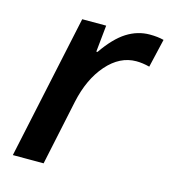

<svg xmlns="http://www.w3.org/2000/svg" viewBox="-88 -622 618 695"><g transform="rotate(15 221.0 -275.0)"><path d="M389.2 -549.8Q419.4 -549.8 441.9 -543.9L417 -437Q390.6 -443.8 367.2 -443.8Q305.7 -443.8 257.3 -388.7Q209 -333.5 189.9 -244.1L138.2 0H22.9L138.2 -540H228L217.8 -439.9H222.2Q262.7 -498.5 303.2 -524.2Q343.8 -549.8 389.2 -549.8Z"/></g></svg>

Font: TypoPRO Open Sans
Style: Italic
Weight: 600
Italic angle: -12°
Foundry: Ascender Corporation
Version: Version 1.10